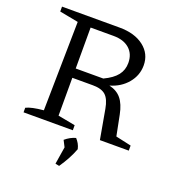

<svg xmlns="http://www.w3.org/2000/svg" viewBox="-153 -767 1006 1106"><g transform="rotate(20 350.0 -214.0)"><path d="M587 -52 682 -31V0H505L473 -180Q463 -237 437.5 -260Q412 -283 359 -283H233V-51L339 -31V0H37V-28Q68 -44 143 -51L152 -596L37 -618V-648H390Q483 -648 539 -604.5Q595 -561 595 -490Q595 -429 555 -381Q515 -333 449 -314Q497 -303 523.5 -270.5Q550 -238 562 -178ZM374 -591H233V-340H402Q457 -366 482 -398Q507 -430 507 -473Q507 -528 471.5 -559.5Q436 -591 374 -591ZM311 215 328 109 308 70Q337 45 372 35Q383 47 391 61Q399 75 403 93Q391 125 374 156.5Q357 188 335 220Z"/></g></svg>

Font: Piazzolla SC
Style: Regular
Weight: 400
Designer: Juan Pablo del Peral
Foundry: Huerta Tipografica
Version: Version 1.330